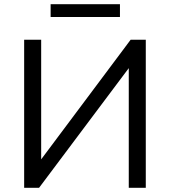

<svg xmlns="http://www.w3.org/2000/svg" viewBox="-20 -894 810 914"><path d="M95 0V-705H176V-118H163L602 -705H674V0H593V-587H606L166 0ZM221 -813V-874H551V-813Z"/></svg>

Font: Nunito Sans 10pt
Style: Regular
Weight: 400
Designer: Vernon Adams
Foundry: Vernon Adams
Version: Version 3.101;gftools[0.9.27]